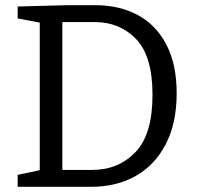

<svg xmlns="http://www.w3.org/2000/svg" viewBox="-20 -719 758 739"><path d="M348 -699Q439 -699 509.5 -661.5Q580 -624 620 -548Q660 -472 660 -360Q660 -245 618 -164Q576 -83 502 -41.5Q428 0 331 0H48V-46L133 -64V-632L48 -648V-694L239 -699ZM335 -65Q435 -65 501 -133Q567 -201 567 -354Q567 -503 504 -568.5Q441 -634 345 -634H220V-65Z"/></svg>

Font: Bitter Pro
Style: Regular
Weight: 400
Designer: Sol Matas, and Bitter project Authors
Foundry: Sol Matas
Version: Version 1.010